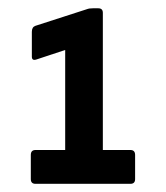

<svg xmlns="http://www.w3.org/2000/svg" viewBox="-20 -791 400 463"><path d="M65.7 -347.7Q54.3 -347.7 54.3 -359.1V-417.4Q54.3 -429.3 65.7 -429.3H137.2V-670.5L67.7 -647.5Q56.8 -644 56.8 -654.4V-714.2Q56.8 -725.7 65.3 -728.7L188.5 -768.5Q192.5 -770 196 -770.5Q199.4 -771 203.9 -771H217Q228 -771 228 -760.1V-429.3H294.4Q305.8 -429.3 305.8 -417.4V-359.1Q305.8 -347.7 294.4 -347.7Z"/></svg>

Font: Sofia Sans Condensed
Style: Regular
Weight: 400
Designer: Botio Nikoltchev, Ani Petrova
Foundry: lettersoup
Version: Version 4.100